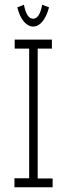

<svg xmlns="http://www.w3.org/2000/svg" viewBox="-20 -790 290 810"><path d="M41 0V-38H103V-585H42V-623H199V-585H139V-37H202V0ZM158 -770 187 -759Q176 -719 158.5 -698.5Q141 -678 120 -678Q99 -678 81 -698.5Q63 -719 53 -759L81 -770Q92 -711 120 -711Q147 -711 158 -770Z"/></svg>

Font: Inconsolata UltraCondensed Light
Style: Regular
Weight: 300
Width: 1
Monospace: yes
Designer: Raph Levien, Cyreal, Brenton Simpson
Foundry: Raph Levien, Cyreal, Google
Version: Version 3.001; ttfautohint (v1.8.2.53-6de2)